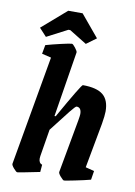

<svg xmlns="http://www.w3.org/2000/svg" viewBox="-90 -866 658 934"><g transform="rotate(10 238.5 -399.5)"><path d="M386 -73 429 -62 422 -18Q392 -10 345 -0.5Q298 9 293 9Q288 9 275 -6Q262 -21 263 -28L311 -292Q315 -316 315 -323Q315 -356 291 -356Q286 -356 261.5 -325.5Q237 -295 209 -258L181 -222L159 -88Q158 -83 158 -76Q158 -54 175 -48L172 -12Q69 9 62 9Q57 9 44 -6Q31 -21 32 -28L127 -569L81 -580L89 -624Q120 -633 163.5 -643Q207 -653 216 -653Q221 -653 233.5 -637Q246 -621 245 -615L193 -292H199Q296 -464 303 -464Q372 -464 403 -438.5Q434 -413 434 -357Q434 -337 427 -295ZM49 -703 170 -808H241L331 -700L282 -664L196 -717H187L85 -664Z"/></g></svg>

Font: Grenze SemiBold
Style: Italic
Weight: 600
Italic angle: -10°
Designer: Renata Polastri
Foundry: Omnibus-Type
Version: Version 1.002; ttfautohint (v1.8)